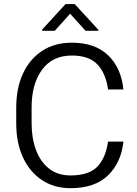

<svg xmlns="http://www.w3.org/2000/svg" viewBox="-20 -935 690 964"><path d="M522.5 -224.1H599.6Q588.9 -119.6 522.7 -54.9Q456.5 9.8 334 9.8Q252 9.8 190.7 -30.8Q129.4 -71.3 95.5 -144.5Q61.5 -217.8 61.5 -315.4V-395Q61.5 -493.2 95.7 -566.4Q129.9 -639.6 192.4 -680.2Q254.9 -720.7 340.3 -720.7Q457.5 -720.7 523.2 -657Q588.9 -593.3 599.6 -485.8H522.5Q511.7 -565.9 469.5 -611.1Q427.2 -656.2 340.3 -656.2Q243.2 -656.2 190.9 -584.7Q138.7 -513.2 138.7 -396V-315.4Q138.7 -241.7 160.6 -182.4Q182.6 -123 226.1 -88.6Q269.5 -54.2 334 -54.2Q426.3 -54.2 468.5 -97.9Q510.7 -141.6 522.5 -224.1ZM355 -914.6 474.1 -785.2V-780.3H409.7L332 -866.2L254.9 -780.3H191.4V-786.1L309.1 -914.6Z"/></svg>

Font: Vazirmatn RD Light
Style: Regular
Weight: 300
Designer: Saber Rastikerdar
Foundry: Saber Rastikerdar
Version: Version 32.102